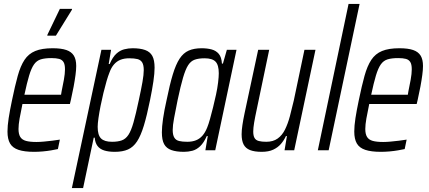

<svg xmlns="http://www.w3.org/2000/svg" viewBox="-20 -763 2181 975"><path d="M153 8Q104 8 74 -2Q44 -12 31 -34.5Q18 -57 18 -95Q18 -124 24 -163Q30 -202 41 -254Q56 -327 70 -377.5Q84 -428 104.5 -459Q125 -490 159 -504Q193 -518 247 -518Q291 -518 317 -509Q343 -500 355 -480.5Q367 -461 367 -428Q367 -409 363.5 -382.5Q360 -356 354 -323.5Q348 -291 340 -256L335 -235H94Q85 -192 79.5 -161Q74 -130 74 -108Q74 -82 83 -67.5Q92 -53 112 -47.5Q132 -42 165 -42Q182 -42 203 -44Q224 -46 245 -48.5Q266 -51 284 -54L274 -6Q260 -3 240 0.5Q220 4 197 6Q174 8 153 8ZM104 -282H290L293 -300Q299 -328 304.5 -358.5Q310 -389 310 -411Q310 -436 302.5 -448Q295 -460 280 -464Q265 -468 241 -468Q208 -468 187 -461.5Q166 -455 152.5 -435.5Q139 -416 128 -379.5Q117 -343 104 -282ZM220 -582 221 -587 284 -718H346L345 -713L264 -582Z M345 192 495 -510H544L532 -438H537Q552 -473 570.5 -490Q589 -507 610.5 -512.5Q632 -518 653 -518Q692 -518 717 -509Q742 -500 753.5 -479Q765 -458 765 -419Q765 -391 759 -350Q753 -309 742 -255Q726 -176 710.5 -125Q695 -74 676 -45Q657 -16 630 -4Q603 8 563 8Q531 8 509 1Q487 -6 475 -22Q463 -38 461 -64H456L402 192ZM549 -43Q578 -43 598 -50Q618 -57 632 -78Q646 -99 658 -141.5Q670 -184 685 -255Q697 -310 703.5 -347Q710 -384 710 -407Q710 -433 702 -446Q694 -459 678 -463Q662 -467 636 -467Q611 -467 592 -459.5Q573 -452 559 -436Q545 -420 536 -395Q529 -378 521 -350.5Q513 -323 505 -290Q497 -257 490.5 -224Q484 -191 480 -163Q476 -135 476 -119Q476 -77 493 -60Q510 -43 549 -43Z M914 8Q875 8 850 -1Q825 -10 813.5 -31Q802 -52 802 -91Q802 -119 808 -160.5Q814 -202 826 -255Q842 -334 857.5 -385Q873 -436 892 -465Q911 -494 938 -506Q965 -518 1004 -518Q1032 -518 1054.5 -512Q1077 -506 1091 -489.5Q1105 -473 1107 -440H1112L1132 -510H1181L1073 0H1023L1035 -72H1030Q1015 -38 996.5 -20.5Q978 -3 957 2.5Q936 8 914 8ZM931 -43Q956 -43 975 -50.5Q994 -58 1008 -74Q1022 -90 1032 -115Q1039 -132 1046.5 -159Q1054 -186 1062 -218Q1070 -250 1077 -282.5Q1084 -315 1087.5 -344Q1091 -373 1091 -391Q1091 -433 1074.5 -450Q1058 -467 1019 -467Q989 -467 969 -460Q949 -453 935.5 -432Q922 -411 909.5 -368.5Q897 -326 882 -255Q871 -200 864 -163Q857 -126 857 -103Q857 -78 865 -64.5Q873 -51 889.5 -47Q906 -43 931 -43Z M1309 8Q1272 8 1249.5 -1Q1227 -10 1217 -29.5Q1207 -49 1207 -81Q1207 -101 1211 -128Q1215 -155 1222 -188L1291 -510H1347L1283 -204Q1275 -167 1270.5 -140Q1266 -113 1266 -95Q1266 -74 1272.5 -62.5Q1279 -51 1294 -47Q1309 -43 1332 -43Q1367 -43 1390 -59.5Q1413 -76 1427.5 -105.5Q1442 -135 1452 -172.5Q1462 -210 1472 -253L1526 -510H1582L1474 0H1425L1437 -72H1432Q1422 -50 1406.5 -32Q1391 -14 1367.5 -3Q1344 8 1309 8Z M1594 0 1750 -743H1806L1649 0Z M1914 8Q1865 8 1835 -2Q1805 -12 1792 -34.5Q1779 -57 1779 -95Q1779 -124 1785 -163Q1791 -202 1802 -254Q1817 -327 1831 -377.5Q1845 -428 1865.5 -459Q1886 -490 1920 -504Q1954 -518 2008 -518Q2052 -518 2078 -509Q2104 -500 2116 -480.5Q2128 -461 2128 -428Q2128 -409 2124.5 -382.5Q2121 -356 2115 -323.5Q2109 -291 2101 -256L2096 -235H1855Q1846 -192 1840.5 -161Q1835 -130 1835 -108Q1835 -82 1844 -67.5Q1853 -53 1873 -47.5Q1893 -42 1926 -42Q1943 -42 1964 -44Q1985 -46 2006 -48.5Q2027 -51 2045 -54L2035 -6Q2021 -3 2001 0.5Q1981 4 1958 6Q1935 8 1914 8ZM1865 -282H2051L2054 -300Q2060 -328 2065.5 -358.5Q2071 -389 2071 -411Q2071 -436 2063.5 -448Q2056 -460 2041 -464Q2026 -468 2002 -468Q1969 -468 1948 -461.5Q1927 -455 1913.5 -435.5Q1900 -416 1889 -379.5Q1878 -343 1865 -282Z"/></svg>

Font: Saira Condensed Light
Style: Italic
Weight: 300
Width: 3
Italic angle: -12°
Designer: Hector Gatti with collaboration of the Omnibus-Type team
Foundry: Omnibus-Type
Version: Version 1.101